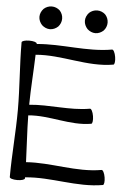

<svg xmlns="http://www.w3.org/2000/svg" viewBox="-66 -1074 768 1136"><g transform="rotate(5 318.0 -506.5)"><path d="M262 -960C262 -978 255 -995 243 -1008C230 -1020 213 -1027 195 -1027C177 -1027 160 -1020 147 -1008C135 -995 127 -978 127 -960C127 -942 135 -925 147 -912C160 -900 177 -892 195 -892C213 -892 230 -900 243 -912C255 -925 262 -942 262 -960ZM532 -960C532 -978 525 -995 513 -1008C500 -1020 483 -1027 465 -1027C447 -1027 430 -1020 417 -1008C405 -995 397 -978 397 -960C397 -942 405 -925 417 -912C430 -900 447 -892 465 -892C483 -892 500 -900 513 -912C525 -925 532 -942 532 -960ZM35 -800C35 -667 48 -533 48 -400C48 -267 35 -133 35 0C35 8 55 14 80 14C105 14 125 8 125 0C125 -2 125 -4 125 -6C278 -22 435 26 588 -1C595 -2 598 -23 594 -47C590 -72 580 -91 572 -89C424 -63 272 -107 123 -96C120 -188 113 -280 112 -373C237 -385 363 -334 488 -356C495 -357 498 -378 494 -402C490 -427 480 -446 472 -444C353 -423 231 -448 112 -436C113 -536 121 -635 124 -734C278 -748 434 -689 588 -716C595 -717 598 -738 594 -762C590 -787 580 -806 572 -804C425 -778 273 -812 125 -798V-800C125 -808 105 -814 80 -814C55 -814 35 -808 35 -800Z"/></g></svg>

Font: Nupuram
Style: Regular
Weight: 400
Designer: Santhosh Thottingal (santhosh.thottingal@gmail.com)
Foundry: SMC
Version: Version 1.000